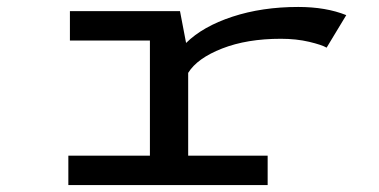

<svg xmlns="http://www.w3.org/2000/svg" viewBox="-20 -532 1090 552"><path d="M521 -84.5H749.5V0H176.5V-84.5H411V-415.5H181V-500H497.5L515 -408.5Q563 -456 648.2 -484Q733.5 -512 837.5 -512Q917 -512 975.5 -488.5L919 -395Q905.5 -403 868.8 -411.8Q832 -420.5 787.5 -420.5Q690 -420.5 618.5 -392.5Q547 -364.5 521 -322.5Z"/></svg>

Font: League Mono Extended
Style: Regular
Weight: 400
Width: 9
Designer: Tyler Finck
Foundry: The League of Moveable Type / Tyler Finck
Version: Version 2.210